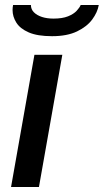

<svg xmlns="http://www.w3.org/2000/svg" viewBox="-20 -744 413 764"><path d="M24 0 117 -526H228L135 0ZM187 -600Q129 -600 94.5 -615Q60 -630 45 -654Q30 -678 30 -704Q30 -709 30.5 -714Q31 -719 32 -724H103Q103 -707 115 -695Q127 -683 147 -676.5Q167 -670 193 -670Q228 -670 250.5 -679Q273 -688 285 -701Q297 -714 301 -724H373Q368 -695 347 -666.5Q326 -638 286.5 -619Q247 -600 187 -600Z"/></svg>

Font: Archivo SemiExpanded Medium
Style: Italic
Weight: 500
Width: 6
Italic angle: -10°
Designer: Hector Gatti
Foundry: Omnibus-Type
Version: Version 2.001